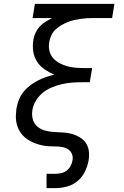

<svg xmlns="http://www.w3.org/2000/svg" viewBox="-20 -755 640 990"><path d="M220 215V141H267Q281 141 296.5 137.5Q312 134 324.5 124Q337 114 344.5 99.5Q352 85 354 71Q357 53 350.5 38Q344 23 330.5 14.5Q317 6 300 3Q283 0 265.5 0Q248 0 231 -1Q214 -2 197.5 -5.5Q181 -9 165.5 -14.5Q150 -20 136 -27.5Q122 -35 109.5 -45.5Q97 -56 87.5 -69Q78 -82 72 -97.5Q66 -113 63.5 -129.5Q61 -146 62 -163Q63 -180 65 -197Q69 -219 77.5 -240.5Q86 -262 100.5 -280.5Q115 -299 134 -313.5Q153 -328 174 -339Q195 -350 216.5 -357.5Q238 -365 260 -370Q234 -381 210.5 -397Q187 -413 171.5 -436.5Q156 -460 151.5 -489.5Q147 -519 152 -550Q155 -568 163 -585.5Q171 -603 184 -617.5Q197 -632 214 -642.5Q231 -653 248 -662H148L160 -735H570L558 -662H462Q445 -662 428 -661Q411 -660 394 -657.5Q377 -655 360 -651Q343 -647 326.5 -640Q310 -633 294.5 -624Q279 -615 265.5 -602Q252 -589 244.5 -572.5Q237 -556 234 -539Q230 -516 234.5 -494.5Q239 -473 252.5 -457Q266 -441 285 -430.5Q304 -420 325 -414Q346 -408 368.5 -406Q391 -404 414 -404H455L443 -331H402Q376 -331 350.5 -329Q325 -327 299 -321Q273 -315 247.5 -304.5Q222 -294 201 -277Q180 -260 165.5 -236.5Q151 -213 147 -187Q143 -163 149 -140.5Q155 -118 171.5 -103.5Q188 -89 210 -82.5Q232 -76 256 -74.5Q280 -73 303.5 -72Q327 -71 349 -65Q371 -59 390.5 -47.5Q410 -36 422.5 -18Q435 0 438 23.5Q441 47 437 71Q432 100 418.5 128.5Q405 157 381 177.5Q357 198 326.5 206.5Q296 215 267 215Z"/></svg>

Font: Iosevka Plex Etoile
Style: Italic
Weight: 400
Italic angle: -9°
Designer: Belleve Invis
Foundry: Belleve Invis
Version: Version 25.1.1; ttfautohint (v1.8.4)